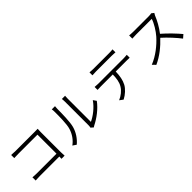

<svg xmlns="http://www.w3.org/2000/svg" viewBox="277 -2075 3445 3445"><g transform="rotate(-45 2000.0 -352.0)"><path d="M162 -128V-46C188 -48 231 -50 272 -50H767L765 6H845C844 -6 841 -50 841 -86V-603C841 -625 843 -655 844 -677C823 -676 795 -676 772 -676H281C249 -676 207 -678 175 -681V-602C197 -603 246 -605 282 -605H767V-122H270C229 -122 186 -125 162 -128Z M1528 -21 1575 19C1582 13 1592 5 1608 -3C1724 -61 1862 -162 1949 -281L1907 -341C1829 -225 1701 -132 1607 -89C1607 -114 1607 -616 1607 -676C1607 -712 1610 -739 1611 -748H1529C1530 -739 1534 -713 1534 -676C1534 -616 1534 -119 1534 -74C1534 -55 1531 -36 1528 -21ZM1071 -24 1138 21C1221 -48 1286 -145 1315 -251C1343 -351 1346 -566 1346 -675C1346 -703 1350 -731 1351 -744H1269C1273 -724 1275 -702 1275 -675C1275 -565 1275 -364 1245 -271C1215 -172 1154 -84 1071 -24Z M2217 -735V-660C2242 -662 2273 -664 2306 -664C2362 -664 2655 -664 2710 -664C2738 -664 2772 -662 2801 -660V-735C2773 -731 2737 -730 2710 -730C2655 -730 2362 -730 2305 -730C2273 -730 2245 -732 2217 -735ZM2097 -485V-410C2125 -412 2152 -413 2183 -413H2486C2484 -317 2474 -231 2429 -160C2390 -95 2318 -38 2239 -5L2305 44C2389 1 2465 -70 2501 -136C2542 -212 2558 -304 2561 -413H2837C2861 -413 2891 -412 2913 -411V-485C2889 -482 2858 -480 2837 -480C2785 -480 2240 -480 2183 -480C2152 -480 2124 -482 2097 -485Z M3794 -667 3749 -702C3734 -698 3709 -695 3679 -695C3642 -695 3324 -695 3287 -695C3256 -695 3200 -699 3189 -701V-620C3198 -620 3252 -624 3287 -624C3320 -624 3651 -624 3686 -624C3660 -539 3585 -417 3517 -340C3412 -223 3265 -104 3104 -41L3161 18C3312 -50 3446 -160 3554 -276C3657 -184 3766 -64 3833 24L3895 -30C3829 -110 3707 -239 3601 -330C3672 -419 3737 -540 3771 -627C3776 -639 3788 -660 3794 -667Z"/></g></svg>

Font: Noto Sans CJK SC DemiLight
Style: Regular
Weight: 350
Designer: Ryoko NISHIZUKA 西塚涼子 (kana, bopomofo & ideographs); Paul D. Hunt (Latin, Greek & Cyrillic); Sandoll Communications 산돌커뮤니
Foundry: Adobe
Version: Version 2.004;hotconv 1.0.118;makeotfexe 2.5.65603